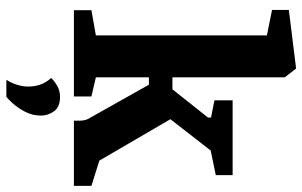

<svg xmlns="http://www.w3.org/2000/svg" viewBox="-194 -546 951 604"><g transform="rotate(90 282.0 -243.5)"><path d="M11.6 0V-55.1L90.8 -69.1V-607.1L10.8 -623.3V-676.2L195.2 -699L222.8 -663.1V-309.9H260.5L349.2 -421.7V-431.4L295.2 -442V-499.3H530.5V-446.3L453 -430.3L354.5 -303.5L484.8 -80L564.2 -55.1V0H359.1V-18.8Q359.1 -38.3 349.1 -52.6L246 -235.9H222.8V-69.1L282.9 -55.1V0ZM230.7 212.5Q251.8 178.1 251.8 143.2Q251.8 123 245.3 104.9Q238.8 86.7 224.6 71.6Q235.6 60.4 250.5 52Q265.3 43.7 284.1 43.7Q316 43.7 329.6 62.6Q343.1 81.4 343.1 103.1Q343.1 131.6 330.2 155.2Q317.3 178.8 303.3 193.8Q289.4 208.9 284.1 212.5Z"/></g></svg>

Font: Faustina Light
Style: Regular
Weight: 300
Designer: Alfonso Garcia
Foundry: http://www.omnibus-type.com
Version: Version 1.200